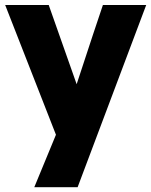

<svg xmlns="http://www.w3.org/2000/svg" viewBox="-20 -575 614 779"><path d="M119.1 184.6Q163.1 184.6 294.9 184.6Q364.3 0 573.2 -554.7Q529.3 -554.7 397.5 -554.7Q370.1 -474.6 291 -233.4Q262.7 -313.5 177.7 -554.7Q133.8 -554.7 1 -554.7Q52.7 -422.9 207 -28.3Q184.6 25.4 119.1 184.6Z"/></svg>

Font: Avakin
Style: Bold
Weight: 700
Designer: Herb Lubalin, Tom Carnase, Ed Benguiat, Adobe Type Staff
Version: Version 1.0